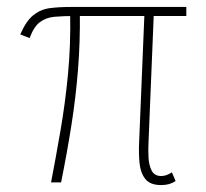

<svg xmlns="http://www.w3.org/2000/svg" viewBox="-20 -532 602 560"><path d="M450.2 7.8Q417.5 7.8 403.6 -10.3Q389.6 -28.3 387 -56.4Q384.3 -84.5 385.7 -115.2L401.4 -495.1H428.7L413.1 -115.2Q412.1 -96.2 413.1 -73.7Q414.1 -51.3 422.1 -34.9Q430.2 -18.6 450.2 -18.6Q458.5 -18.6 466.1 -21.5Q473.6 -24.4 481.4 -29.3L492.2 -3.9Q483.4 2 473.1 4.9Q462.9 7.8 450.2 7.8ZM128.9 0Q142.6 -71.3 156.2 -149.9Q169.9 -228.5 178.2 -314.5Q186.5 -400.4 184.6 -493.2H212.9Q213.9 -408.7 207.5 -328.9Q201.2 -249 188.5 -168.2Q175.8 -87.4 158.2 0ZM66.4 -420.9 39.1 -431.6Q56.6 -471.7 77.9 -488.3Q99.1 -504.9 125.7 -508.3Q152.3 -511.7 185.5 -511.7H523.4V-485.4H203.1Q166 -485.4 140.1 -483.2Q114.3 -481 96.4 -467.5Q78.6 -454.1 66.4 -420.9Z"/></svg>

Font: Reddit Mono ExtraLight
Style: Regular
Weight: 250
Monospace: yes
Designer: Stephen Hutchings
Foundry: Reddit
Version: Version 1.014